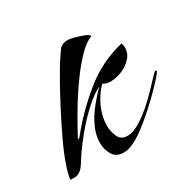

<svg xmlns="http://www.w3.org/2000/svg" viewBox="-101 -457 567 564"><g transform="rotate(-30 182.5 -175.5)"><path d="M169 9Q144 9 133 -9.5Q122 -28 122 -50Q122 -77 134.5 -103.5Q147 -130 166 -153.5Q185 -177 203 -195Q180 -184 152 -158.5Q124 -133 99.5 -103.5Q75 -74 60 -52Q52 -39 40 -21Q28 -3 11 0H-7Q-6 -17 5 -48.5Q16 -80 34 -118Q52 -156 72 -194.5Q92 -233 110 -265Q128 -297 140 -316Q150 -331 160 -345.5Q170 -360 191 -360Q197 -360 212.5 -356Q228 -352 242 -346.5Q256 -341 257 -335Q236 -327 213.5 -304Q191 -281 169 -251.5Q147 -222 128.5 -192Q110 -162 98 -141Q97 -139 90.5 -127.5Q84 -116 78 -105Q72 -94 72 -93Q72 -92 73 -92Q75 -92 78 -95Q126 -155 186.5 -204.5Q247 -254 323 -272Q326 -265 326 -257Q326 -237 312 -222Q298 -207 278 -199Q258 -191 240 -191Q225 -191 215 -198Q193 -176 179 -145.5Q165 -115 165 -83Q165 -65 173 -46.5Q181 -28 203 -28Q221 -28 242.5 -40.5Q264 -53 285.5 -71.5Q307 -90 325 -109Q343 -128 355 -140.5Q367 -153 368 -153Q372 -153 372 -149Q372 -149 372 -148.5Q372 -148 371 -147Q360 -132 338 -109.5Q316 -87 290 -63.5Q264 -40 239.5 -22Q215 -4 197 3Q184 9 169 9Z"/></g></svg>

Font: Caramel
Style: Regular
Weight: 400
Designer: Robert E. Leuschke
Foundry: Robert E. Leuschke
Version: Version 1.010